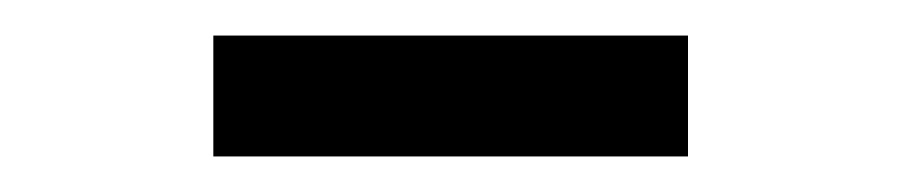

<svg xmlns="http://www.w3.org/2000/svg" viewBox="-20 -454 507 108"><path d="M100 -366V-434H367V-366Z"/></svg>

Font: Dune Rise
Style: Regular
Weight: 400
Version: Version 001.000